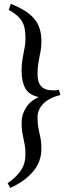

<svg xmlns="http://www.w3.org/2000/svg" viewBox="-20 -801 376 976"><path d="M287.1 -318.4Q229.5 -303.7 200.2 -273.9Q170.9 -244.1 170.9 -206.1Q170.9 -175.8 173.8 -158.2Q176.8 -140.6 180.2 -126Q183.6 -111.3 187 -93.3Q190.4 -75.2 190.4 -44.9Q190.4 21.5 147.9 71.3Q105.5 121.1 32.2 154.3L18.6 129.9Q56.6 105.5 83 69.8Q109.4 34.2 109.4 -16.6Q109.4 -44.9 106 -63Q102.5 -81.1 99.1 -97.2Q95.7 -113.3 92.8 -131.3Q89.8 -149.4 89.8 -177.7Q89.8 -218.8 112.8 -254.4Q135.7 -290 177.7 -307.6Q127.9 -317.4 108.9 -351.6Q89.8 -385.7 89.8 -440.4Q89.8 -469.7 92.8 -489.7Q95.7 -509.8 99.1 -527.8Q102.5 -545.9 106 -564Q109.4 -582 109.4 -606.4Q109.4 -634.8 105.5 -655.3Q101.6 -675.8 91.8 -692.4Q82 -709 65.4 -723.1Q48.8 -737.3 24.4 -751L35.2 -781.2Q117.2 -749 153.8 -706.1Q190.4 -663.1 190.4 -592.8Q190.4 -563.5 187 -544.9Q183.6 -526.4 180.2 -509.3Q176.8 -492.2 173.8 -472.2Q170.9 -452.1 170.9 -421.9Q170.9 -341.8 247.1 -341.8Q252.9 -341.8 255.9 -341.8Q258.8 -341.8 261.2 -341.8Q263.7 -341.8 267.6 -342.3Q271.5 -342.8 279.3 -344.7L287.1 -318.4Z"/></svg>

Font: Podda
Style: Regular
Weight: 400
Designer: Md. Tanbin Islam Siyam
Foundry: Tanbin Islam Siyam
Version: Version 0.258